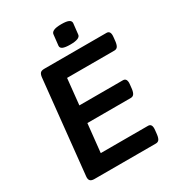

<svg xmlns="http://www.w3.org/2000/svg" viewBox="-206 -995 1016 1115"><g transform="rotate(-30 302.5 -437.5)"><path d="M96 0Q76 0 68 -9Q60 -18 62 -37L127 -663Q129 -682 136.5 -691Q144 -700 164 -700H581Q609 -700 604 -658L601 -630Q598 -607 590.5 -597.5Q583 -588 569 -588H252L234 -414H526Q554 -414 549 -372L546 -344Q543 -322 535.5 -312Q528 -302 514 -302H223L203 -112H520Q548 -112 543 -70L540 -42Q537 -19 529.5 -9.5Q522 0 508 0ZM366 -746Q331 -746 316 -753Q301 -760 302 -774L310 -846Q311 -860 327.5 -867.5Q344 -875 379 -875Q414 -875 428.5 -867.5Q443 -860 442 -846L434 -774Q432 -746 366 -746Z"/></g></svg>

Font: Asap Semi Expanded Semi Expanded SemiBold
Style: Italic
Weight: 600
Width: 6
Italic angle: -6°
Designer: Pablo Cosgaya
Foundry: Omnibus-Type
Version: Version 3.001; ttfautohint (v1.8.4.7-5d5b)